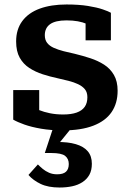

<svg xmlns="http://www.w3.org/2000/svg" viewBox="-20 -570 581 857"><path d="M370 -136Q370 -158 359 -171.5Q348 -185 329 -194Q310 -203 286.5 -209Q263 -215 236 -221Q203 -228 170.5 -238.5Q138 -249 111 -266.5Q84 -284 68 -312.5Q52 -341 52 -385Q52 -439 79.5 -476Q107 -513 157.5 -531.5Q208 -550 277 -550Q332 -550 372.5 -543.5Q413 -537 439 -528Q465 -519 475 -513V-390H362V-489Q375 -490 383 -486.5Q391 -483 394.5 -476.5Q398 -470 398.5 -462Q399 -454 397 -445Q385 -456 367 -463.5Q349 -471 327 -475Q305 -479 277 -479Q227 -479 203.5 -462Q180 -445 180 -413Q180 -392 190.5 -378.5Q201 -365 220 -356.5Q239 -348 264 -341.5Q289 -335 317 -329Q350 -321 383.5 -310Q417 -299 444.5 -281.5Q472 -264 488.5 -235.5Q505 -207 505 -165Q505 -109 478 -69.5Q451 -30 396.5 -9Q342 12 261 12Q207 12 163.5 4.5Q120 -3 89 -14Q58 -25 39 -36V-168H155V-37Q138 -44 128 -53Q118 -62 114.5 -71Q111 -80 112.5 -87.5Q114 -95 120 -98Q134 -87 155 -78.5Q176 -70 203 -64.5Q230 -59 262 -59Q298 -59 322 -67.5Q346 -76 358 -93Q370 -110 370 -136ZM304 -5 236 79 233 64Q283 63 318.5 73.5Q354 84 372 105.5Q390 127 390 161Q390 190 379 210Q368 230 348 243Q328 256 302 261.5Q276 267 246 267Q195 267 161.5 251Q128 235 107 211L149 164Q159 174 171 184Q183 194 199 201Q215 208 235 208Q262 208 274.5 196.5Q287 185 287 162Q287 139 271 126Q255 113 209 113H180L219 -5Z"/></svg>

Font: Roboto Serif SemiBold
Style: Regular
Weight: 600
Designer: Greg Gazdowicz
Foundry: Commercial Type
Version: Version 1.008